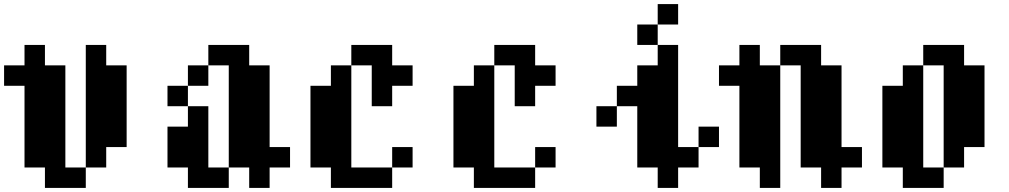

<svg xmlns="http://www.w3.org/2000/svg" viewBox="-20 -820 4940 940"><path d="M0 -400V-500H100V-600H200V-500H300V0H400V100H200V0H100V-400ZM400 0V-600H500V-500H600V-100H500V0Z M1100 0V-500H1000V-600H1200V-500H1300V-100H1400V0H1300V100H1200V0ZM800 0V-200H900V-300H1000V0H1100V100H900V0ZM800 -300V-400H900V-300ZM900 -400V-500H1000V-400Z M1700 0H1900V100H1600V0H1500V-400H1600V-500H1700ZM1700 -500V-600H1900V-500H2000V-400H1900V-300H1800V-500ZM1900 0V-100H2000V0Z M2400 0H2600V100H2300V0H2200V-400H2300V-500H2400ZM2400 -500V-600H2600V-500H2700V-400H2600V-300H2500V-500ZM2600 0V-100H2700V0Z M3300 0V100H3200V0H3100V-300H3000V-400H3100V-500H3200V-600H3300V-100H3400V0ZM2900 -200V-300H3000V-200ZM3100 -600V-700H3200V-600ZM3200 -700V-800H3300V-700ZM3400 -100V-200H3500V-100Z M4100 100H4000V0H3900V-500H3800V-600H4000V-500H4100V-100H4200V0H4100ZM3500 -400V-500H3600V-600H3700V-500H3800V100H3700V0H3600V-400Z M4700 0H4600V-500H4500V-600H4700V-500H4800V-100H4700ZM4300 0V-400H4400V-500H4500V0H4600V100H4400V0Z"/></svg>

Font: FT88 Gothique
Style: Regular
Weight: 400
Designer: Ange Degheest & Oriane Charvieux
Foundry: Velvetyne Type Foundry
Version: Version 1.000;FEAKit 1.0